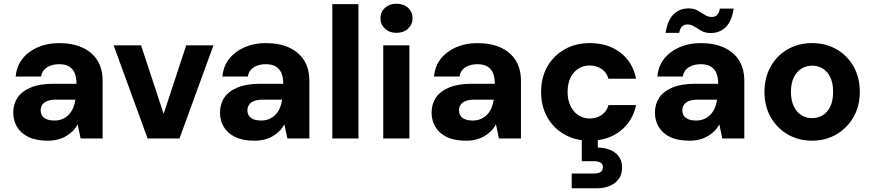

<svg xmlns="http://www.w3.org/2000/svg" viewBox="-20 -742 4678 1029"><path d="M236 12Q173 12 132 -8Q91 -28 71 -62.5Q51 -97 51 -138Q51 -184 74 -218.5Q97 -253 145 -273Q193 -293 266 -293H390Q390 -328 380 -351Q370 -374 349.5 -386Q329 -398 296 -398Q259 -398 232.5 -381.5Q206 -365 200 -332H64Q69 -387 100 -426.5Q131 -466 182 -488.5Q233 -511 296 -511Q368 -511 420.5 -487.5Q473 -464 501.5 -419Q530 -374 530 -308V0H412L396 -76Q386 -56 370.5 -40.5Q355 -25 335 -13Q315 -1 290.5 5.5Q266 12 236 12ZM270 -96Q296 -96 315.5 -104.5Q335 -113 349.5 -128.5Q364 -144 372.5 -164.5Q381 -185 384 -208H282Q253 -208 234.5 -201Q216 -194 207 -181Q198 -168 198 -151Q198 -133 207 -120.5Q216 -108 232.5 -102Q249 -96 270 -96Z M771 0 589 -499H736L857 -132L978 -499H1124L942 0Z M1344 12Q1281 12 1240 -8Q1199 -28 1179 -62.5Q1159 -97 1159 -138Q1159 -184 1182 -218.5Q1205 -253 1253 -273Q1301 -293 1374 -293H1498Q1498 -328 1488 -351Q1478 -374 1457.5 -386Q1437 -398 1404 -398Q1367 -398 1340.5 -381.5Q1314 -365 1308 -332H1172Q1177 -387 1208 -426.5Q1239 -466 1290 -488.5Q1341 -511 1404 -511Q1476 -511 1528.5 -487.5Q1581 -464 1609.5 -419Q1638 -374 1638 -308V0H1520L1504 -76Q1494 -56 1478.5 -40.5Q1463 -25 1443 -13Q1423 -1 1398.5 5.5Q1374 12 1344 12ZM1378 -96Q1404 -96 1423.5 -104.5Q1443 -113 1457.5 -128.5Q1472 -144 1480.5 -164.5Q1489 -185 1492 -208H1390Q1361 -208 1342.5 -201Q1324 -194 1315 -181Q1306 -168 1306 -151Q1306 -133 1315 -120.5Q1324 -108 1340.5 -102Q1357 -96 1378 -96Z M1761 0V-720H1901V0Z M2034 0V-499H2174V0ZM2104 -566Q2067 -566 2043 -588.5Q2019 -611 2019 -644Q2019 -678 2043 -700Q2067 -722 2104 -722Q2143 -722 2167 -700Q2191 -678 2191 -644Q2191 -611 2167 -588.5Q2143 -566 2104 -566Z M2478 12Q2415 12 2374 -8Q2333 -28 2313 -62.5Q2293 -97 2293 -138Q2293 -184 2316 -218.5Q2339 -253 2387 -273Q2435 -293 2508 -293H2632Q2632 -328 2622 -351Q2612 -374 2591.5 -386Q2571 -398 2538 -398Q2501 -398 2474.5 -381.5Q2448 -365 2442 -332H2306Q2311 -387 2342 -426.5Q2373 -466 2424 -488.5Q2475 -511 2538 -511Q2610 -511 2662.5 -487.5Q2715 -464 2743.5 -419Q2772 -374 2772 -308V0H2654L2638 -76Q2628 -56 2612.5 -40.5Q2597 -25 2577 -13Q2557 -1 2532.5 5.5Q2508 12 2478 12ZM2512 -96Q2538 -96 2557.5 -104.5Q2577 -113 2591.5 -128.5Q2606 -144 2614.5 -164.5Q2623 -185 2626 -208H2524Q2495 -208 2476.5 -201Q2458 -194 2449 -181Q2440 -168 2440 -151Q2440 -133 2449 -120.5Q2458 -108 2474.5 -102Q2491 -96 2512 -96Z M3141 12Q3064 12 3005 -21.5Q2946 -55 2913 -114Q2880 -173 2880 -249Q2880 -326 2913 -384.5Q2946 -443 3005 -477Q3064 -511 3141 -511Q3238 -511 3304.5 -460.5Q3371 -410 3389 -320H3241Q3232 -353 3205 -372Q3178 -391 3140 -391Q3106 -391 3079.5 -374Q3053 -357 3037.5 -325.5Q3022 -294 3022 -249Q3022 -217 3031 -190.5Q3040 -164 3056 -145.5Q3072 -127 3093.5 -117Q3115 -107 3140 -107Q3165 -107 3185.5 -115.5Q3206 -124 3220.5 -140Q3235 -156 3241 -179H3389Q3371 -92 3304.5 -40Q3238 12 3141 12ZM3044 267V188H3161Q3186 188 3198.5 180Q3211 172 3211 154Q3211 137 3198.5 129.5Q3186 122 3161 122H3098V-4H3184V49Q3217 49 3246.5 60Q3276 71 3295 94.5Q3314 118 3314 157Q3314 194 3295 218.5Q3276 243 3246 255Q3216 267 3181 267Z M3675 12Q3612 12 3571 -8Q3530 -28 3510 -62.5Q3490 -97 3490 -138Q3490 -184 3513 -218.5Q3536 -253 3584 -273Q3632 -293 3705 -293H3829Q3829 -328 3819 -351Q3809 -374 3788.5 -386Q3768 -398 3735 -398Q3698 -398 3671.5 -381.5Q3645 -365 3639 -332H3503Q3508 -387 3539 -426.5Q3570 -466 3621 -488.5Q3672 -511 3735 -511Q3807 -511 3859.5 -487.5Q3912 -464 3940.5 -419Q3969 -374 3969 -308V0H3851L3835 -76Q3825 -56 3809.5 -40.5Q3794 -25 3774 -13Q3754 -1 3729.5 5.5Q3705 12 3675 12ZM3709 -96Q3735 -96 3754.5 -104.5Q3774 -113 3788.5 -128.5Q3803 -144 3811.5 -164.5Q3820 -185 3823 -208H3721Q3692 -208 3673.5 -201Q3655 -194 3646 -181Q3637 -168 3637 -151Q3637 -133 3646 -120.5Q3655 -108 3671.5 -102Q3688 -96 3709 -96ZM3789 -565Q3760 -565 3739.5 -576.5Q3719 -588 3701.5 -599.5Q3684 -611 3664 -611Q3647 -611 3635.5 -600Q3624 -589 3620 -566H3547Q3558 -634 3590 -665.5Q3622 -697 3670 -697Q3699 -697 3719 -685.5Q3739 -674 3757 -662.5Q3775 -651 3795 -651Q3812 -651 3823.5 -662.5Q3835 -674 3838 -696H3912Q3902 -628 3869.5 -596.5Q3837 -565 3789 -565Z M4332 12Q4260 12 4202 -21.5Q4144 -55 4110.5 -114Q4077 -173 4077 -249Q4077 -326 4110.5 -385.5Q4144 -445 4202 -478Q4260 -511 4332 -511Q4405 -511 4463 -478Q4521 -445 4554.5 -386Q4588 -327 4588 -249Q4588 -173 4554 -114Q4520 -55 4462 -21.5Q4404 12 4332 12ZM4332 -109Q4364 -109 4389.5 -124.5Q4415 -140 4430 -171.5Q4445 -203 4445 -250Q4445 -296 4430 -327.5Q4415 -359 4389.5 -374.5Q4364 -390 4333 -390Q4302 -390 4276 -374.5Q4250 -359 4234.5 -327.5Q4219 -296 4219 -249Q4219 -203 4234.5 -171.5Q4250 -140 4275.5 -124.5Q4301 -109 4332 -109Z"/></svg>

Font: DM Sans 20pt ExtraBold
Style: Regular
Weight: 800
Version: Version 4.004;gftools[0.9.30]